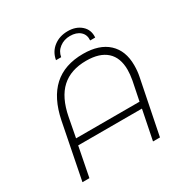

<svg xmlns="http://www.w3.org/2000/svg" viewBox="-180 -966 1097 1124"><g transform="rotate(-30 368.5 -404.5)"><path d="M664 -442Q664 -402 657 -368L583 0H536L576 -199H145L106 0H59L133 -374Q161 -512 236.5 -580.5Q312 -649 437 -649Q546 -649 605 -594.5Q664 -540 664 -442ZM617 -438Q617 -520 570 -562.5Q523 -605 433 -605Q328 -605 265.5 -548Q203 -491 180 -372L155 -241H584L610 -369Q617 -408 617 -438ZM426 -809Q481 -809 516 -778Q551 -747 547 -696H513Q516 -734 491 -756Q466 -778 423 -778Q383 -778 353 -755.5Q323 -733 317 -696H282Q291 -748 330.5 -778.5Q370 -809 426 -809Z"/></g></svg>

Font: Montserrat Ace
Style: Light Italic
Weight: 300
Italic angle: -11.3°
Designer: Julieta Ulanovsky
Foundry: Julieta Ulanovsky
Version: Version 1